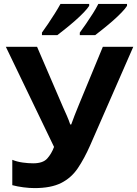

<svg xmlns="http://www.w3.org/2000/svg" viewBox="-20 -954 703 984"><path d="M663 -714 442 -209Q412 -141 378.5 -91.5Q345 -42 293 -16Q241 10 157 10Q131 10 100 6Q69 2 43 -5V-135Q67 -125 96 -121Q125 -117 150 -117Q200 -117 222 -141.5Q244 -166 257 -201L10 -714H170L303 -405Q310 -390 322 -362.5Q334 -335 340 -316H345Q351 -334 362.5 -363Q374 -392 383 -414L507 -714ZM631 -934V-924Q623 -911 604 -891Q585 -871 560 -849Q535 -827 510.5 -807.5Q486 -788 468 -774H389V-787Q403 -806 421 -832Q439 -858 456 -885Q473 -912 484 -934ZM437 -934V-924Q429 -911 410 -891Q391 -871 366 -849Q341 -827 316.5 -807.5Q292 -788 274 -774H195V-787Q209 -806 226.5 -832Q244 -858 261 -885Q278 -912 290 -934Z"/></svg>

Font: Noto Sans IKEA
Style: Bold
Weight: 600
Designer: Monotype Design Team
Foundry: Monotype Imaging Inc.
Version: Version 2.001